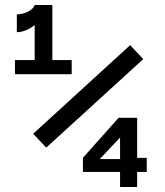

<svg xmlns="http://www.w3.org/2000/svg" viewBox="-20 -750 660 770"><path d="M47.5 -692.5V-621C72.5 -621 98 -632.5 119 -649.5V-509H40V-452.5H267.5V-509H190V-730H119C110.5 -704.5 71.5 -692.5 47.5 -692.5ZM502 -569 113 -213.5 165.5 -158 554.5 -513ZM530 0V-60.5H568.5V-117H530V-277.5H455.5L312.5 -117V-60.5H461.5V0ZM380 -112 461.5 -198.5V-112Z"/></svg>

Font: Monaspace Krypton SemiBold
Style: Regular
Weight: 600
Designer: Riley Cran & the Lettermatic Team
Foundry: Lettermatic
Version: Version 1.200 (Monaspace Krypton)